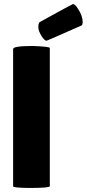

<svg xmlns="http://www.w3.org/2000/svg" viewBox="-20 -931 430 952"><path d="M211 -729Q202 -729 188 -749Q170 -777 170 -796Q170 -815 176 -821Q339 -911 342 -911Q352 -911 367 -887Q390 -852 390 -821Q390 -810 385 -805Q213 -729 211 -729ZM227 -8Q227 1 125 1Q45 0 45 -7V-688Q45 -703 142 -703Q227 -700 227 -693Z"/></svg>

Font: Lilita One
Style: Regular
Weight: 400
Designer: Juan Montoreano
Foundry: Juan Montoreano
Version: Version 1.002